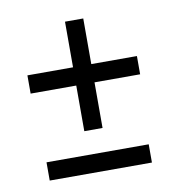

<svg xmlns="http://www.w3.org/2000/svg" viewBox="-56 -491 473 518"><g transform="rotate(-10 180.0 -232.5)"><path d="M320 -75V-25H40V-75ZM155 -140V-265H30V-315H155V-440H205V-315H330V-265H205V-140Z"/></g></svg>

Font: Glametrix
Style: Regular
Weight: 500
Designer: gluk
Foundry: gluk
Version: Version 0.40